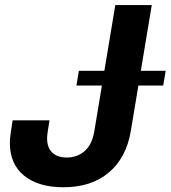

<svg xmlns="http://www.w3.org/2000/svg" viewBox="-20 -748 690 777"><path d="M236.6 9.8Q135.8 9.8 77.9 -36.9Q19.9 -83.5 19.9 -170.5Q19.9 -178.1 20.7 -187.7Q21.4 -197.3 23.9 -214.4Q26.3 -231.6 31.2 -261H180.4Q176 -233.8 173.8 -219.8Q171.6 -205.7 171.1 -199.3Q170.6 -192.9 170.6 -188.6Q170.6 -150.1 191.6 -130.3Q212.6 -110.5 250.3 -110.5Q293.1 -110.5 323 -137.1Q352.9 -163.6 361.7 -217L446.6 -727.5H594.2L509.6 -219.1Q491.5 -109.5 420.5 -49.9Q349.5 9.8 236.6 9.8ZM289.3 -401.8 299.2 -461.5H650.5L640.5 -401.8Z"/></svg>

Font: Inter Variable
Style: Italic
Weight: 400
Italic angle: -9.39999°
Designer: Rasmus Andersson
Foundry: rsms
Version: Version 4.001;git-9221beed3